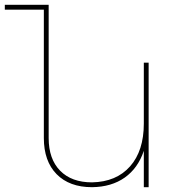

<svg xmlns="http://www.w3.org/2000/svg" viewBox="-82 -777 752 797"><path d="M515 -517H535V0H515V-151Q491 -79 436 -40Q381 -1 300 0Q206 0 153 -54Q100 -108 100 -204V-737H-62V-757H120V-204Q120 -117 167.5 -68.5Q215 -20 300 -20Q401 -22 458 -86.5Q515 -151 515 -264Z"/></svg>

Font: Montserrat arm Thin
Style: Regular
Weight: 250
Designer: Julieta Ulanovsky
Foundry: Julieta Ulanovsky
Version: Version 6.000;PS 006.000;hotconv 1.0.88;makeotf.lib2.5.64775